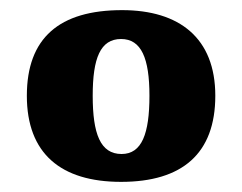

<svg xmlns="http://www.w3.org/2000/svg" viewBox="-20 -739 477 379"><path d="M219 -380C340 -380 405 -436 405 -550C405 -664 334 -719 221 -719C97 -719 33 -664 33 -550C33 -436 100 -380 219 -380ZM220 -435C178 -435 163 -475 163 -550C163 -624 178 -662 219 -662C259 -662 275 -624 275 -550C275 -475 260 -435 220 -435Z"/></svg>

Font: Noto Serif Tamil SemiCondensed Black
Style: Italic
Weight: 900
Width: 4
Italic angle: -12°
Designer: Indian Type Foundry, Tom Grace, and the Monotype Design Team
Foundry: Monotype Imaging Inc.
Version: Version 2.003